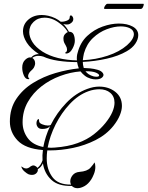

<svg xmlns="http://www.w3.org/2000/svg" viewBox="-20 -750 777 1011"><path d="M388 241Q370 241 358 229Q287 231 250.5 197Q214 163 206 110Q202 119 195.5 127Q189 135 179 141Q181 152 172 161.5Q163 171 148 171Q140 171 131 168Q123 165 109 153Q95 141 92 126Q96 128 102.5 132.5Q109 137 117 137H119Q124 137 130 134Q136 131 140 127Q143 125 147.5 123Q152 121 156 121Q162 121 169 126Q173 128 177 134Q195 121 204 94Q203 81 203.5 67.5Q204 54 206 40Q114 33 73 -10Q32 -53 32 -110Q32 -179 66 -229.5Q100 -280 154.5 -313.5Q209 -347 272.5 -365.5Q336 -384 395 -390Q392 -398 389.5 -406.5Q387 -415 386 -423Q334 -423 287 -430Q240 -437 208 -452Q202 -454 195.5 -455Q189 -456 182 -456Q163 -456 150 -445Q165 -436 165 -416Q165 -410 162 -402Q158 -391 151.5 -385Q145 -379 140 -374Q136 -370 132 -363Q128 -356 128 -349Q128 -341 135 -335Q133 -333 129 -333Q114 -333 105.5 -353Q97 -373 97 -394Q97 -421 113.5 -436Q130 -451 144 -447Q156 -461 173 -464Q176 -465 179 -465Q182 -465 185 -465Q141 -494 121 -525.5Q101 -557 101 -585Q101 -622 129 -646.5Q157 -671 200 -671Q216 -671 234 -667Q252 -663 271 -654Q279 -650 286 -645.5Q293 -641 299 -636Q311 -634 329 -640Q347 -646 347 -658V-660Q347 -667 351.5 -668.5Q356 -670 359 -666Q366 -659 366 -649Q366 -634 347 -624Q341 -621 332 -621Q321 -621 313 -624Q330 -607 343 -583Q361 -583 367.5 -569Q374 -555 374 -535Q374 -517 362 -494.5Q350 -472 335 -469Q334 -469 332.5 -468.5Q331 -468 330 -468Q324 -468 322 -472Q333 -476 333 -489Q333 -499 327 -509Q323 -516 318.5 -524.5Q314 -533 314 -547Q314 -561 322 -570Q330 -579 337 -581Q326 -601 305.5 -618.5Q285 -636 264 -646Q251 -652 238.5 -654.5Q226 -657 215 -657Q180 -657 157 -635Q134 -613 134 -581Q134 -556 150.5 -529Q167 -502 204 -478Q239 -456 286 -444.5Q333 -433 385 -432Q383 -455 389 -473Q403 -527 439 -560.5Q475 -594 520 -610Q565 -626 606 -626Q650 -626 679 -610Q708 -594 708 -565Q708 -543 692.5 -520Q677 -497 647 -480Q604 -455 542 -441Q480 -427 416 -424Q416 -409 421 -392H422Q434 -392 454.5 -390Q475 -388 494 -382.5Q513 -377 521 -366Q525 -360 525 -356Q525 -347 514.5 -339.5Q504 -332 484 -332Q470 -332 457 -336Q440 -341 427 -351Q414 -361 404 -374Q351 -370 297 -350Q243 -330 198.5 -295.5Q154 -261 126.5 -213Q99 -165 99 -106Q99 -60 125.5 -23.5Q152 13 208 24Q213 -3 222 -31Q231 -59 244 -86Q243 -85 241.5 -84Q240 -83 239 -81Q226 -71 203 -71Q186 -71 179 -80.5Q172 -90 172 -100Q172 -113 178 -120Q181 -123 183 -123Q186 -123 186 -112Q186 -102 202 -95.5Q218 -89 232 -89Q239 -89 242 -90Q244 -91 245 -91Q246 -91 247 -92Q279 -156 329 -208Q379 -260 440 -282Q472 -294 502 -294Q552 -294 587 -266.5Q622 -239 622 -192Q622 -170 611 -143Q600 -116 577 -87Q540 -41 483.5 -12.5Q427 16 364 29Q301 42 243 42H229Q226 63 226 84Q226 142 256 182.5Q286 223 354 222Q350 215 350 205Q350 188 362.5 172.5Q375 157 399 155Q439 152 456 133.5Q473 115 477 105Q480 110 481 116.5Q482 123 482 129Q482 148 474.5 166.5Q467 185 461 194Q445 219 425 230Q405 241 388 241ZM416 -433Q484 -436 546.5 -456.5Q609 -477 649 -512Q685 -544 685 -571Q684 -591 664.5 -601Q645 -611 616 -611Q582 -611 542 -596Q502 -581 469 -549.5Q436 -518 422 -469Q418 -451 416 -433ZM488 -346Q502 -346 502 -353Q502 -360 485 -367.5Q468 -375 430 -375Q444 -356 472 -348Q477 -347 480.5 -346.5Q484 -346 488 -346ZM231 27Q249 29 269 27Q338 22 388.5 3.5Q439 -15 474.5 -43Q510 -71 535 -102Q560 -133 571.5 -160Q583 -187 583 -209Q583 -242 561 -261Q539 -280 503 -280Q490 -280 475 -277.5Q460 -275 444 -269Q392 -250 347.5 -202.5Q303 -155 272.5 -94Q242 -33 231 27ZM531 -703Q528 -703 528 -707Q528 -712 534 -721Q540 -730 546 -730H735Q737 -730 737 -727Q737 -721 732.5 -712Q728 -703 721 -703Z"/></svg>

Font: Fleur De Leah
Style: Regular
Weight: 400
Designer: Robert E. Leuschke
Foundry: Robert E. Leuschke
Version: Version 1.010; ttfautohint (v1.8.3)